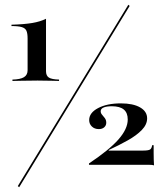

<svg xmlns="http://www.w3.org/2000/svg" viewBox="-20 -716 691 807"><path d="M32.3 -375.8V-381.5Q65.3 -382.3 80.6 -391.5Q96 -400.8 96 -421V-554Q96 -575.8 91.1 -586.7Q86.3 -597.6 71.8 -602Q57.3 -606.5 28.2 -606.5V-612.1Q82.3 -613.7 115.7 -619.4Q149.2 -625 173.4 -637.1V-416.9Q173.4 -397.6 185.5 -389.9Q197.6 -382.3 228.2 -381.5V-375.8Q212.1 -376.6 195.6 -376.6Q179 -376.6 164.5 -377Q150 -377.4 137.9 -377.4Q124.2 -377.4 107.3 -377Q90.3 -376.6 71.8 -376.6Q53.2 -376.6 32.3 -375.8ZM60.5 71 54.8 66.1 519.4 -696 525 -691.1ZM627.4 -21Q621.8 -23.4 603.2 -23.4H354V-29Q438.7 -85.5 477.8 -129.8Q516.9 -174.2 516.9 -213.7Q516.9 -241.9 500.4 -255.6Q483.9 -269.4 450 -269.4Q427.4 -269.4 415.3 -264.1Q403.2 -258.9 403.2 -248.4Q403.2 -240.3 409.3 -233.5Q415.3 -226.6 421 -219Q426.6 -211.3 426.6 -200Q426.6 -188.7 418.1 -181Q409.7 -173.4 395.2 -173.4Q377.4 -173.4 366.1 -184.3Q354.8 -195.2 354.8 -211.3Q354.8 -241.9 392.3 -261.7Q429.8 -281.5 487.9 -281.5Q539.5 -281.5 569 -264.5Q598.4 -247.6 598.4 -218.5Q598.4 -192.7 576.2 -169.8Q554 -146.8 517.3 -126.2Q480.6 -105.6 437.1 -85.5V-83.1H581.5Q603.2 -83.1 610.5 -87.5Q617.7 -91.9 619.4 -105.6H625.8Q625.8 -88.7 625.8 -73.8Q625.8 -58.9 626.2 -46Q626.6 -33.1 627.4 -21Z"/></svg>

Font: Playfair 144pt SemiExpanded Medium
Style: Regular
Weight: 500
Width: 6
Designer: Claus Eggers Sørensen
Foundry: Claus Eggers Sørensen
Version: Version 2.203